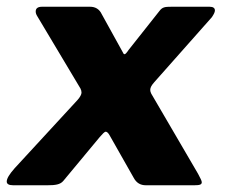

<svg xmlns="http://www.w3.org/2000/svg" viewBox="-44 -550 671 570"><path d="M405 -272C403 -276 402 -280 402 -283C402 -290 406 -297 414 -306L585 -499C591 -508 594 -514 594 -519C594 -526 589 -530 578 -530H466C445 -530 438 -529 429 -517L338 -402C332 -393 328 -389 326 -389C324 -389 322 -391 321 -394L258 -508C251 -523 239 -530 223 -530H81C68 -530 62 -525 62 -516C62 -512 63 -508 66 -503L195 -287C197 -283 198 -279 198 -275C198 -270 194 -262 186 -253L-1 -50C-16 -33 -24 -20 -24 -11C-24 -4 -18 0 -5 0H97C120 0 135 -2 144 -13L252 -143C260 -152 266 -159 270 -159C273 -159 277 -156 281 -149L353 -22C361 -7 373 0 389 0H533C549 0 555 -2 555 -9C555 -13 551 -21 544 -34Z"/></svg>

Font: Libre Franklin ExtraBold
Style: Italic
Weight: 800
Italic angle: -8°
Designer: Pablo Impallari, Rodrigo Fuenzalida
Foundry: Impallari Type
Version: Version 1.002; ttfautohint (v1.5)